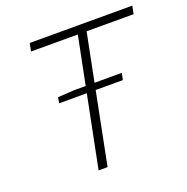

<svg xmlns="http://www.w3.org/2000/svg" viewBox="-120 -771 859 883"><g transform="rotate(-20 310.0 -329.5)"><path d="M150 -352 155 -380 233 -385H469L462 -352ZM215 0 339 -620H110L118 -659H620L612 -620H382L259 0Z"/></g></svg>

Font: Source Code Pro ExtraLight Light
Style: Italic
Weight: 300
Italic angle: -11°
Monospace: yes
Version: Version 1.016;hotconv 1.0.116;makeotfexe 2.5.65601